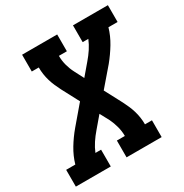

<svg xmlns="http://www.w3.org/2000/svg" viewBox="-174 -867 956 1000"><g transform="rotate(-30 304.5 -367.5)"><path d="M-4 0V-101H51Q64 -146 89 -187.5Q114 -229 146 -267L237 -374L182 -478Q173 -496 165 -514Q157 -532 151 -552Q145 -572 142 -592.5Q139 -613 139 -634H97V-735H308V-634H260Q260 -605 267.5 -577Q275 -549 288 -524L317 -468L373 -534Q393 -557 409.5 -582Q426 -607 437 -634H403V-735H613V-634H558Q545 -589 520 -547.5Q495 -506 464 -468L372 -361L427 -257Q436 -239 444 -221Q452 -203 458 -183Q464 -163 467 -142.5Q470 -122 470 -101H512V0H301V-101H349Q349 -130 341.5 -158Q334 -186 322 -211L292 -267L236 -201Q216 -178 199.5 -153Q183 -128 172 -101H206V0Z"/></g></svg>

Font: Iosevka Curly Slab Extended
Style: Bold Italic
Weight: 700
Width: 7
Italic angle: -9°
Monospace: yes
Designer: Belleve Invis
Foundry: Belleve Invis
Version: Version 11.0.0; ttfautohint (v1.8.3)